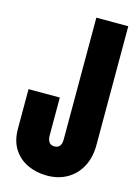

<svg xmlns="http://www.w3.org/2000/svg" viewBox="-129 -929 724 1007"><g transform="rotate(15 233.0 -425.5)"><path d="M228.5 7.8Q170.4 7.8 122.6 -14.6Q74.7 -37.1 46.6 -81.3Q18.6 -125.5 18.6 -189.9V-405.3H188.5V-200.2Q188.5 -177.7 197.5 -164.1Q206.5 -150.4 226.6 -150.4Q265.1 -150.4 265.1 -197.8V-859.4H438.5V-214.8Q438.5 -146.5 411.6 -96.4Q384.8 -46.4 337.4 -19.3Q290 7.8 228.5 7.8Z"/></g></svg>

Font: webenart
Style: Regular
Weight: 400
Designer: Vernon Adams
Foundry: Vernon Adams
Version: Version 2.116; ttfautohint (v1.8.3)